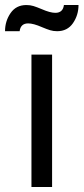

<svg xmlns="http://www.w3.org/2000/svg" viewBox="-52 -743 332 763"><path d="M175 -619Q160 -619 147 -623Q134 -627 115 -635Q81 -650 60 -650Q30 -650 26 -619H-32Q-32 -659 -10 -691Q12 -723 53 -723Q68 -723 81 -719Q94 -715 113 -707Q147 -692 168 -692Q198 -692 202 -723H260Q260 -683 238 -651Q216 -619 175 -619ZM73 0V-526H155V0Z"/></svg>

Font: Archivo Narrow
Style: Regular
Weight: 400
Designer: Hector Gatti
Foundry: Omnibus-Type
Version: Version 1.003